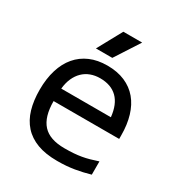

<svg xmlns="http://www.w3.org/2000/svg" viewBox="-172 -834 900 962"><g transform="rotate(30 278.0 -352.5)"><path d="M483.4 -16.6Q461.4 -10.3 440.2 -5.4Q418.9 -0.5 396.7 3.2Q374.5 6.8 350.3 8.8Q326.2 10.7 298.3 10.7Q231 10.7 182.9 -7.3Q134.8 -25.4 104 -59.8Q73.2 -94.2 58.8 -143.3Q44.4 -192.4 44.4 -254.9Q44.4 -319.3 60.1 -370.1Q75.7 -420.9 105.7 -456.3Q135.7 -491.7 179.2 -510.5Q222.7 -529.3 278.8 -529.3Q336.4 -529.3 380.4 -510.5Q424.3 -491.7 453.6 -456.8Q482.9 -421.9 497.8 -372.1Q512.7 -322.3 512.7 -260.3V-240.2H133.3Q133.3 -149.4 172.9 -106Q212.4 -62.5 298.3 -62.5Q327.6 -62.5 351.1 -64.2Q374.5 -65.9 395.5 -69.6Q416.5 -73.2 437.5 -79.1Q458.5 -85 483.4 -93.3ZM422.4 -313.5Q415 -384.8 378.7 -420.4Q342.3 -456.1 278.8 -456.1Q249.5 -456.1 224.6 -446.8Q199.7 -437.5 181.2 -419.4Q162.6 -401.4 150.6 -374.8Q138.7 -348.1 135.3 -313.5ZM262.2 -715.8H371.1L279.8 -574.7H185.1Z"/></g></svg>

Font: Arian AMU
Style: Regular
Weight: 400
Designer: Ruben Hakobyan (Tarumian)
Foundry: Ruben Hakobyan (Tarumian)
Version: Version 4.003